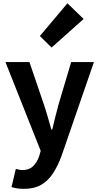

<svg xmlns="http://www.w3.org/2000/svg" viewBox="-20 -944 614 1188"><path d="M127.8 224.5Q103.1 224.5 85.2 221.5Q67.3 218.5 51.1 213.5L78 100.9Q86 102.6 96.5 105.5Q106.9 108.4 117.3 108.4Q160.3 108.4 185 84.2Q209.6 60 222.2 22.8L231.8 -10.6L13.8 -559.8H162.2L250.7 -300Q263.7 -262.1 275 -222.2Q286.2 -182.3 298 -141.9H303Q312.1 -181.5 322.4 -221.4Q332.7 -261.3 342.9 -300L420.3 -559.8H561.1L362 17.1Q338.1 83 307.3 129.4Q276.5 175.8 233.7 200.2Q191 224.5 127.8 224.5ZM299.1 -649.7 226.7 -721.2 397.4 -923.7 497.4 -826.6Z"/></svg>

Font: Shanggu Sans SC VF
Style: Regular
Weight: 250
Designer: GuiWonder
Version: Version 1.021